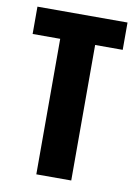

<svg xmlns="http://www.w3.org/2000/svg" viewBox="-74 -670 511 720"><g transform="rotate(10 181.5 -310.0)"><path d="M115 -516H10V-620H353V-516H248V0H115Z"/></g></svg>

Font: Smooch Sans Thin ExtraBold
Style: Regular
Weight: 800
Version: Version 1.010